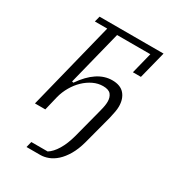

<svg xmlns="http://www.w3.org/2000/svg" viewBox="-173 -613 832 915"><g transform="rotate(30 243.5 -156.0)"><path d="M122 168H212Q236 153 256 120Q276 87 289 39L331 -122Q337 -145 339 -157.5Q341 -170 341 -180Q341 -204 329 -219Q317 -234 286 -234Q258 -234 232 -221.5Q206 -209 184 -188Q162 -167 145.5 -138.5Q129 -110 121 -79L102 0H45L165 -481H97L105 -512H457L419 -362H375L404 -478H221L146 -179L154 -177Q225 -280 310 -280Q355 -280 377 -254.5Q399 -229 399 -187Q399 -173 396 -157Q393 -141 388 -119L346 40Q334 84 316 114.5Q298 145 277 164Q256 183 233.5 191.5Q211 200 190 200H114Z"/></g></svg>

Font: IBM Plex Serif Light
Style: Italic
Weight: 300
Italic angle: -14°
Designer: Mike Abbink, Paul van der Laan, Pieter van Rosmalen
Foundry: Bold Monday
Version: Version 3.001